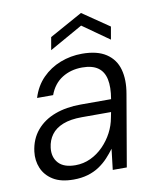

<svg xmlns="http://www.w3.org/2000/svg" viewBox="-82 -771 701 848"><g transform="rotate(-10 269.0 -347.5)"><path d="M180 12Q123 12 88.5 -9.5Q54 -31 39.5 -65.5Q25 -100 30 -140Q37 -195 69 -233Q101 -271 152 -290Q203 -309 268 -309H404Q413 -362 405.5 -397.5Q398 -433 372.5 -451Q347 -469 302 -469Q251 -469 212 -444.5Q173 -420 155 -371H83Q99 -423 133.5 -458Q168 -493 214.5 -511Q261 -529 312 -529Q380 -529 420 -502.5Q460 -476 473 -429Q486 -382 475 -320L420 0H357L368 -93Q354 -74 336.5 -55Q319 -36 296 -20.5Q273 -5 244 3.5Q215 12 180 12ZM199 -49Q235 -49 267 -64Q299 -79 324.5 -105Q350 -131 366.5 -162.5Q383 -194 389 -228L394 -253H263Q212 -253 178 -239.5Q144 -226 126 -201.5Q108 -177 104 -144Q99 -102 123 -75.5Q147 -49 199 -49ZM181 -568 191 -625 339 -707 459 -625 449 -568 330 -652Z"/></g></svg>

Font: DM Sans 11pt Light
Style: Italic
Weight: 300
Italic angle: -10°
Version: Version 4.004;gftools[0.9.30]